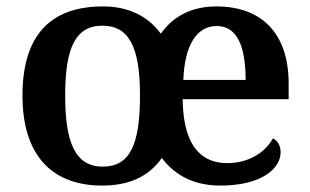

<svg xmlns="http://www.w3.org/2000/svg" viewBox="-20 -568 964 598"><path d="M298 10C380 10 443 -17 484 -76C526 -20 587 10 666 10C795 10 854 -43 854 -94C854 -114 845 -130 830 -137C807 -95 757 -60 688 -60C571 -60 550 -171 549 -259H879V-308C879 -466 793 -548 654 -548C580 -548 521 -520 481 -463C439 -520 377 -548 301 -548C136 -548 50 -457 50 -270C50 -82 144 10 298 10ZM300 -49C214 -49 183 -125 183 -270C183 -415 213 -488 299 -488C382 -488 416 -421 416 -271C416 -118 385 -49 300 -49ZM745 -319H551C555 -428 593 -487 655 -487C719 -487 745 -423 745 -319Z"/></svg>

Font: Noto Serif Tamil SemiBold
Style: Regular
Weight: 600
Designer: Indian Type Foundry, Tom Grace, and the Monotype Design Team
Foundry: Monotype Imaging Inc.
Version: Version 2.004